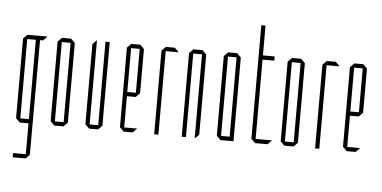

<svg xmlns="http://www.w3.org/2000/svg" viewBox="-56 -780 2171 1090"><g transform="rotate(5 1030.0 -235.0)"><path d="M74 -476V-500H187V-499L164 -476ZM50 200V177V176H123V200ZM73 0 50 -23V-24H123V0ZM50 -24V-477L73 -500H74V-24ZM123 200V-476H147L146 177L124 200Z M271 -476V-500H322L345 -477V-476ZM270 0 247 -23V-24H321V0ZM247 -24V-477L270 -500H271V-24ZM321 0V-476H345V-23L322 0Z M518 0V-500H542V-23L519 0ZM468 0 445 -23V-24H518V0ZM445 -24V-480L468 -503H469V-24Z M665 0 642 -23V-24H739V-23L716 0ZM642 -24V-477L665 -500H666V-24ZM666 -202V-226H715V-202ZM666 -476V-500H716L739 -477V-476ZM715 -202V-476H739V-225L716 -202Z M839 0V-477L862 -500H863V0ZM863 -476V-500H913L936 -477V-476Z M996 0V-477L1019 -500H1020V0ZM1070 3V-476H1094V-20L1071 3ZM1020 -476V-500H1071L1094 -477V-476Z M1218 -476V-500H1268L1291 -477V-476ZM1217 0 1194 -23V-24H1267V0ZM1194 -24V-477L1217 -500H1218V-24ZM1267 0V-476H1291V0Z M1391 -476V-670H1415V-500L1392 -476ZM1392 -476 1415 -500H1482V-476ZM1414 0 1391 -23V-476H1415V0ZM1415 0V-24H1508V-23L1485 0Z M1582 -476V-500H1633L1656 -477V-476ZM1581 0 1558 -23V-24H1632V0ZM1558 -24V-477L1581 -500H1582V-24ZM1632 0V-476H1656V-23L1633 0Z M1756 0V-477L1779 -500H1780V0ZM1780 -476V-500H1830L1853 -477V-476Z M1936 0 1913 -23V-24H2010V-23L1987 0ZM1913 -24V-477L1936 -500H1937V-24ZM1937 -202V-226H1986V-202ZM1937 -476V-500H1987L2010 -477V-476ZM1986 -202V-476H2010V-225L1987 -202Z"/></g></svg>

Font: Foldit Thin
Style: Regular
Weight: 100
Designer: Sophia Tai
Foundry: Sophia Tai
Version: Version 1.003